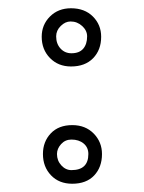

<svg xmlns="http://www.w3.org/2000/svg" viewBox="-20 -465 348 465"><path d="M81 -376Q81 -405 101 -425Q121 -445 152 -445Q185 -445 205 -425Q225 -405 225 -376Q225 -344 205.5 -324Q186 -304 152 -304Q121 -304 101 -324.5Q81 -345 81 -376ZM191 -377Q191 -391 179 -402Q167 -413 151 -413Q138 -413 127 -402Q116 -391 116 -377Q116 -359 126.5 -347.5Q137 -336 153 -336Q172 -336 181.5 -347Q191 -358 191 -377ZM84 -92Q84 -122 103 -142Q122 -162 155 -162Q187 -162 207 -141.5Q227 -121 227 -92Q227 -60 208 -40Q189 -20 155 -20Q123 -20 103.5 -40.5Q84 -61 84 -92ZM194 -92Q194 -108 182.5 -117.5Q171 -127 153 -127Q138 -127 128 -116Q118 -105 118 -92Q118 -76 128.5 -64.5Q139 -53 153 -53Q194 -53 194 -92Z"/></svg>

Font: Mali Light
Style: Regular
Weight: 300
Designer: Kitiyaporn Chalermlarp | Katatrad Aksorn Co.,Ltd.
Foundry: Cadson Demak Co.,Ltd.
Version: Version 1.000; ttfautohint (v1.6)